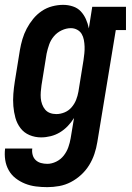

<svg xmlns="http://www.w3.org/2000/svg" viewBox="-25 -558 545 791"><path d="M170 213Q146 213 122.5 210Q99 207 78 198.5Q57 190 39.5 176.5Q22 163 11 143.5Q0 124 -3.5 101Q-7 78 -4 54H108Q106 67 109.5 80Q113 93 122 101.5Q131 110 143.5 113.5Q156 117 170 117Q188 117 206.5 108Q225 99 237.5 83Q250 67 256.5 48.5Q263 30 266 12L280 -72Q269 -54 254 -38.5Q239 -23 221.5 -12.5Q204 -2 184 3Q164 8 144 8Q119 8 96.5 -1.5Q74 -11 59.5 -30Q45 -49 38.5 -72.5Q32 -96 30 -121Q28 -146 30 -171.5Q32 -197 36 -222L57 -352Q61 -375 67.5 -397Q74 -419 85 -440Q96 -461 111.5 -480Q127 -499 147 -512.5Q167 -526 190 -532Q213 -538 235 -538Q256 -538 275.5 -531.5Q295 -525 308 -511Q321 -497 329 -479Q337 -461 341 -441L355 -530H494V-434H452L376 27Q372 52 364 76Q356 100 342.5 122Q329 144 309.5 162Q290 180 267 192Q244 204 219 208.5Q194 213 170 213ZM207 -88Q224 -88 241 -95Q258 -102 270 -116Q282 -130 288.5 -146.5Q295 -163 298 -180L319 -310Q321 -324 322.5 -338Q324 -352 323.5 -366Q323 -380 320.5 -393.5Q318 -407 311.5 -418Q305 -429 293 -435.5Q281 -442 267 -442Q248 -442 229 -433Q210 -424 197 -408.5Q184 -393 177.5 -374.5Q171 -356 167 -337L146 -207Q144 -193 143 -179.5Q142 -166 143 -153.5Q144 -141 148.5 -128.5Q153 -116 161 -106.5Q169 -97 181 -92.5Q193 -88 207 -88Z"/></svg>

Font: Iosevka Slab
Style: Bold Italic
Weight: 700
Italic angle: -9°
Monospace: yes
Designer: Belleve Invis
Foundry: Belleve Invis
Version: Version 11.1.0; ttfautohint (v1.8.3)